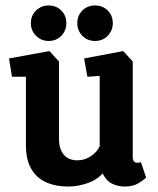

<svg xmlns="http://www.w3.org/2000/svg" viewBox="-20 -679 579 703"><path d="M230 4Q183 4 148 -12Q113 -28 94 -61.5Q75 -95 75 -146V-398H24L13 -465L161 -492L196 -454V-169Q196 -150 201 -135.5Q206 -121 215 -111Q224 -101 236.5 -96.5Q249 -92 264 -92Q291 -92 314 -108Q337 -124 345 -144V-401L300 -398L288 -465L431 -492L466 -454V-105Q466 -92 471 -87.5Q476 -83 482 -83Q487 -83 491 -84Q495 -85 496 -85L515 -29Q509 -22 488.5 -9Q468 4 437 4Q411 4 389.5 -7Q368 -18 356 -44Q333 -19 298 -7.5Q263 4 230 4ZM328 -529Q300 -529 281.5 -548Q263 -567 263 -594Q263 -622 281.5 -640.5Q300 -659 328 -659Q356 -659 374.5 -640.5Q393 -622 393 -594Q393 -567 374.5 -548Q356 -529 328 -529ZM158 -529Q131 -529 112 -548Q93 -567 93 -594Q93 -622 112 -640.5Q131 -659 158 -659Q186 -659 204.5 -640.5Q223 -622 223 -594Q223 -567 204.5 -548Q186 -529 158 -529Z"/></svg>

Font: Kreon
Style: Bold
Weight: 700
Designer: Julia Petretta
Foundry: Julia Petretta and Eli Heuer
Version: Version 2.002